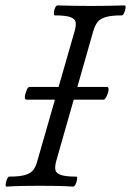

<svg xmlns="http://www.w3.org/2000/svg" viewBox="-20 -688 485 711"><path d="M4 3Q0 3 1 -6Q2 -15 6 -24.5Q10 -34 14 -34Q54 -34 74.5 -40.5Q95 -47 104 -59.5Q113 -72 118 -91L257 -575Q262 -594 260 -606Q258 -618 241 -624.5Q224 -631 183 -631Q179 -631 179.5 -640.5Q180 -650 184 -659Q188 -668 193 -668Q224 -667 255 -666.5Q286 -666 317 -666Q348 -666 379 -666.5Q410 -667 441 -668Q446 -668 445 -659Q444 -650 440 -640.5Q436 -631 431 -631Q391 -631 370.5 -624.5Q350 -618 341 -606Q332 -594 326 -575L188 -91Q183 -72 185 -59.5Q187 -47 204.5 -40.5Q222 -34 262 -34Q267 -34 265.5 -24.5Q264 -15 260 -6Q256 3 251 3Q220 1 189.5 0.5Q159 0 128 0Q97 0 66.5 0.5Q36 1 4 3ZM78 -319Q72 -319 72 -328Q72 -336 77.5 -351Q83 -366 89 -366H377Q382 -366 382 -356Q382 -347 375.5 -333Q369 -319 364 -319Z"/></svg>

Font: Junicode VF
Style: Italic
Weight: 400
Italic angle: -11°
Designer: Peter S. Baker
Version: Version 2.209